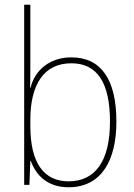

<svg xmlns="http://www.w3.org/2000/svg" viewBox="-20 -780 565 810"><path d="M108 -509V-760H82V0H104L108 -101H110C133 -37 184 10 269 10C408 10 471 -103 471 -267C471 -444 407 -538 281 -538C191 -538 127 -485 109 -410H107C108 -438 108 -481 108 -509ZM281 -513C391 -513 444 -430 444 -267C444 -102 383 -15 269 -15C165 -15 108 -93 108 -248V-274C108 -422 164 -513 281 -513Z"/></svg>

Font: Noto Sans Malayalam SemiCondensed Thin
Style: Regular
Weight: 100
Width: 4
Designer: Jelle Bosma - Monotype Design Team
Foundry: Monotype Imaging Inc.
Version: Version 2.104